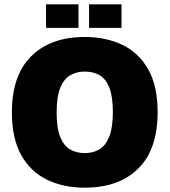

<svg xmlns="http://www.w3.org/2000/svg" viewBox="-20 -853 784 888"><path d="M372 15Q273 15 197 -22Q121 -59 78 -136Q35 -213 35 -333Q35 -505 125 -593.5Q215 -682 372 -682Q471 -682 547 -645Q623 -608 666 -531.5Q709 -455 709 -334Q709 -162 619.5 -73.5Q530 15 372 15ZM372 -145Q411 -145 440 -162.5Q469 -180 485.5 -221.5Q502 -263 502 -335Q502 -407 485.5 -448Q469 -489 440 -505.5Q411 -522 372 -522Q333 -522 304 -504.5Q275 -487 258.5 -446Q242 -405 242 -332Q242 -260 258.5 -219.5Q275 -179 304 -162Q333 -145 372 -145ZM392 -724V-833H542V-724ZM193 -724V-833H343V-724Z"/></svg>

Font: Maven Pro Black
Style: Regular
Weight: 900
Designer: Joe Prince
Foundry: Joe Prince
Version: Version 2.103